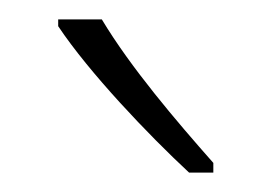

<svg xmlns="http://www.w3.org/2000/svg" viewBox="-20 -877 280 198"><path d="M85 -857H40V-850C72 -802 133 -738 175 -699H200V-709C162 -752 115 -807 85 -857Z"/></svg>

Font: Noto Sans Telugu UI Condensed ExtraLight
Style: Regular
Weight: 200
Width: 3
Designer: Jelle Bosma - Monotype Design Team
Foundry: Monotype Imaging Inc.
Version: Version 2.005